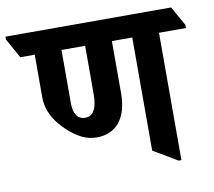

<svg xmlns="http://www.w3.org/2000/svg" viewBox="-128 -708 891 799"><g transform="rotate(-10 317.0 -308.5)"><path d="M246 -146C329 -146 377 -205 377 -310V-530H463V-52L564 8H576V-530H690V-543L644 -625H-56V-613L-10 -530H51V-350C51 -293 78 -247 123 -204C164 -166 202 -146 246 -146ZM164 -305V-530H264V-326C264 -268 248 -235 213 -235C180 -235 164 -261 164 -305Z"/></g></svg>

Font: Noto Serif Devanagari Condensed
Style: Bold
Weight: 700
Width: 3
Designer: Universal Thirst, Indian Type Foundry and the Monotype Design Team
Foundry: Monotype Imaging Inc.
Version: Version 2.004